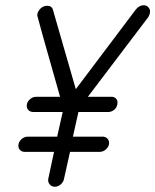

<svg xmlns="http://www.w3.org/2000/svg" viewBox="-20 -706 592 732"><path d="M164 -24 186 -127H74Q64 -127 57 -133.5Q50 -140 50 -150Q50 -164 61 -174.5Q72 -185 86 -185H198L219 -279H107Q96 -279 89 -285.5Q82 -292 82 -303Q82 -316 93 -326.5Q104 -337 118 -337H209Q122 -643 122 -647Q122 -660 133 -672Q144 -684 160 -684Q178 -684 182 -668L269 -366L498 -670Q511 -686 528 -686Q538 -686 545 -679Q552 -672 552 -663Q552 -650 544 -639L315 -337H405Q415 -337 421.5 -331Q428 -325 428 -316Q428 -299 417 -289Q406 -279 393 -279H279L258 -185H372Q382 -185 389 -178Q396 -171 396 -161Q396 -148 385 -137.5Q374 -127 360 -127H247L224 -24Q222 -12 211.5 -3Q201 6 189 6Q177 6 169.5 -3Q162 -12 164 -24Z"/></svg>

Font: Comic Neue
Style: Italic
Weight: 400
Italic angle: -12°
Designer: Craig Rozynski
Foundry: Craig Rozynski
Version: Version 2.003